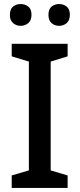

<svg xmlns="http://www.w3.org/2000/svg" viewBox="-20 -931 394 951"><path d="M315 0H38V-62L123 -87V-626L38 -652V-714H315V-652L231 -626V-87L315 -62ZM29 -857Q29 -886 45 -898.5Q61 -911 82 -911Q104 -911 120 -898.5Q136 -886 136 -858Q136 -830 120 -816.5Q104 -803 82 -803Q61 -803 45 -816.5Q29 -830 29 -857ZM220 -857Q220 -886 235.5 -898.5Q251 -911 273 -911Q294 -911 310 -898.5Q326 -886 326 -858Q326 -830 310 -816.5Q294 -803 273 -803Q251 -803 235.5 -816.5Q220 -830 220 -857Z"/></svg>

Font: Noto Sans Tangsa Medium
Style: Regular
Weight: 500
Version: Version 1.504